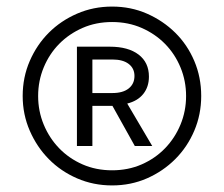

<svg xmlns="http://www.w3.org/2000/svg" viewBox="-20 -746 682 584"><path d="M321 -182Q264 -182 214.5 -203.5Q165 -225 128.5 -262Q92 -299 70.5 -348.5Q49 -398 49 -454Q49 -511 70.5 -560.5Q92 -610 128.5 -646.5Q165 -683 214.5 -704.5Q264 -726 321 -726Q378 -726 427 -704.5Q476 -683 513 -646.5Q550 -610 571 -560.5Q592 -511 592 -454Q592 -398 571 -348.5Q550 -299 513 -262Q476 -225 427 -203.5Q378 -182 321 -182ZM214 -302V-604H314Q370 -604 401.5 -580Q433 -556 433 -513Q433 -482 416 -460.5Q399 -439 367 -431L443 -302H390L322 -424H261V-302ZM321 -228Q370 -228 411 -246Q452 -264 482 -295Q512 -326 529 -367Q546 -408 546 -454Q546 -500 529 -541Q512 -582 482 -612.5Q452 -643 411 -661Q370 -679 321 -679Q272 -679 231 -661Q190 -643 160 -612.5Q130 -582 113 -541Q96 -500 96 -454Q96 -408 113 -367Q130 -326 160 -295Q190 -264 231 -246Q272 -228 321 -228ZM261 -463H322Q354 -463 371.5 -477Q389 -491 389 -515Q389 -538 371.5 -551.5Q354 -565 322 -565H261Z"/></svg>

Font: Geist Light
Style: Regular
Weight: 400
Designer: Basement.studio, Andrés Briganti, Mateo Zaragoza
Foundry: Basement.studio, Vercel, Andrés Briganti, Guido Ferreyra, Mateo Zaragoza
Version: Version 1.401